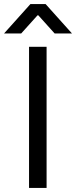

<svg xmlns="http://www.w3.org/2000/svg" viewBox="-66 -932 377 952"><path d="M-46 -766H39L120 -856H124L205 -766H291L160 -912H85ZM78 0H165V-700H78Z"/></svg>

Font: Be Vietnam
Style: Regular
Weight: 400
Designer: Gabriel Lam
Foundry: TypeRant
Version: Version 4.000